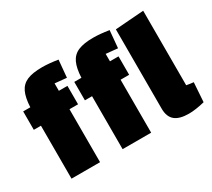

<svg xmlns="http://www.w3.org/2000/svg" viewBox="-131 -912 1287 1165"><g transform="rotate(-30 512.5 -330.0)"><path d="M280 -552V-500H340V-371H280V0H80V-371H30V-500H80Q83 -566 101 -604Q119 -642 157.5 -658.5Q196 -675 263 -675Q310 -675 373 -665L362 -544ZM638 -552V-500H698V-371H638V0H438V-371H388V-500H438Q441 -566 459 -604Q477 -642 515.5 -658.5Q554 -675 621 -675Q668 -675 731 -665L720 -544ZM1015 -136 1006 -1Q942 15 895 15Q829 15 797.5 -11.5Q766 -38 766 -94V-650L966 -665V-143Q992 -138 1015 -136Z"/></g></svg>

Font: Changa ExtraBold
Style: Regular
Weight: 800
Designer: Eduardo Rodriguez Tunni
Foundry: Eduardo Rodriguez Tunni
Version: Version 2.002; ttfautohint (v1.5) -l 8 -r 50 -G 220 -x 14 -H